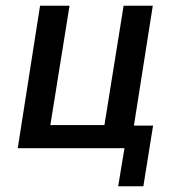

<svg xmlns="http://www.w3.org/2000/svg" viewBox="-20 -518 621 671"><path d="M393 133 415 0H42L120 -498H223L156 -81H345L412 -498H514L448 -79H515L481 133Z"/></svg>

Font: Nunito Sans 7pt Condensed SemiBold
Style: Italic
Weight: 600
Width: 3
Italic angle: -9°
Designer: Vernon Adams
Foundry: Vernon Adams
Version: Version 3.101;gftools[0.9.27]